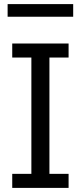

<svg xmlns="http://www.w3.org/2000/svg" viewBox="-20 -915 394 935"><path d="M39.6 0V-68.4H132.8V-634.8H39.6V-703.1H314V-634.8H220.7V-68.4H314V0ZM17.1 -833.5V-895H336.4V-833.5Z"/></svg>

Font: Schibsted Grotesk
Style: Regular
Weight: 400
Designer: Bakken & Baeck AS, Henrik Kongsvoll
Foundry: Schibsted ASA
Version: Version 1.100; ttfautohint (v1.8.4.7-5d5b);gftools[0.9.25]